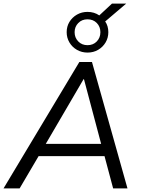

<svg xmlns="http://www.w3.org/2000/svg" viewBox="-39 -1051 789 1071"><path d="M-19.4 0 403.5 -705H474.1L672.1 0H592.1L539.4 -197.4L570.9 -180H145.3L185.7 -196L70.4 0ZM427.3 -609.5 208.2 -234.6 185.7 -248.6H552.4L529.1 -233.6L429.3 -609.5ZM449.1 -757.7Q416.9 -757.7 390.3 -772.9Q363.8 -788.1 348.3 -814.1Q332.9 -840.2 332.9 -871.4Q332.9 -903.5 348.3 -928.9Q363.8 -954.2 390.3 -969.5Q416.9 -984.7 449.1 -984.7Q467.7 -984.7 484.5 -979.7Q501.2 -974.6 514.8 -965L585.6 -1030.9H664.9L547.7 -931.2Q556.7 -918.7 561 -903.4Q565.3 -888.1 565.3 -871.4Q565.3 -840.2 549.9 -814.1Q534.4 -788.1 508.2 -772.9Q482 -757.7 449.1 -757.7ZM449.1 -799Q480.8 -799 500.9 -819.9Q521 -840.8 521 -871.4Q521 -902.1 500.9 -922.7Q480.8 -943.3 448.9 -943.3Q417.9 -943.3 397.6 -922.6Q377.2 -901.8 377.2 -871.4Q377.2 -840.8 397.5 -819.9Q417.8 -799 449.1 -799Z"/></svg>

Font: Nunito Sans 12pt ExtraLight
Style: Italic
Weight: 200
Italic angle: -9°
Designer: Vernon Adams
Foundry: Vernon Adams
Version: Version 3.101;gftools[0.9.27]